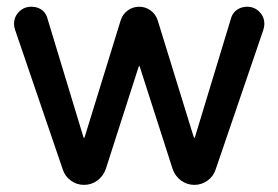

<svg xmlns="http://www.w3.org/2000/svg" viewBox="-20 -529 813 561"><path d="M21 -459Q21 -480 35.6 -494.6Q50.3 -509.3 71.3 -509.3Q93.3 -509.3 107.4 -495.6Q114.3 -488.3 117.7 -478L223.6 -128.9Q224.6 -126.5 225.6 -125Q226.6 -126.5 227.5 -128.9L332.5 -469.2Q338.4 -487.8 353.3 -498.5Q368.2 -509.3 386.7 -509.3Q405.3 -509.3 419.9 -498.5Q435.1 -487.8 440.9 -469.2Q493.7 -298.8 545.9 -128.9Q546.9 -126.5 547.9 -125Q548.8 -126.5 549.8 -128.9L655.8 -478Q660.6 -492.7 673.3 -501Q686 -509.3 702.1 -509.3Q723.1 -509.3 737.8 -494.6Q752.4 -480 752.4 -459Q752.4 -450.2 749 -440.4L610.4 -34.7Q604 -14.2 586.7 -1.5Q569.3 11.2 547.9 11.2Q526.4 11.2 509 -1.5Q491.7 -14.2 484.4 -35.2L388.7 -333Q387.7 -335.4 386.7 -336.9Q385.7 -335.4 384.8 -333L289.1 -35.2Q281.7 -14.2 264.4 -1.5Q247.1 11.2 225.6 11.2Q204.1 11.2 186.8 -1.5Q169.4 -14.2 163.1 -34.7L24.4 -440.9Q21 -450.2 21 -459Z"/></svg>

Font: YuPearl-Medium
Style: Medium
Weight: 500
Designer: Max Yao
Foundry: Max-Everyday
Version: Version 1.011; ttfautohint (v1.8.3)